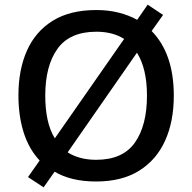

<svg xmlns="http://www.w3.org/2000/svg" viewBox="-20 -768 824 823"><path d="M725 -358Q725 -247 687.5 -164.5Q650 -82 576 -36Q502 10 392 10Q285 10 214 -32L167 35L100 -9L150 -80Q104 -129 81.5 -200Q59 -271 59 -359Q59 -469 95.5 -551Q132 -633 206 -679Q280 -725 393 -725Q444 -725 488 -714Q532 -703 568 -683L613 -748L679 -704L630 -635Q725 -538 725 -358ZM174 -358Q174 -301 184 -255Q194 -209 215 -175L512 -601Q464 -632 393 -632Q279 -632 226.5 -559Q174 -486 174 -358ZM610 -358Q610 -474 567 -542L270 -115Q293 -100 324 -91.5Q355 -83 392 -83Q506 -83 558 -156.5Q610 -230 610 -358Z"/></svg>

Font: Noto Sans Meetei Mayek Medium
Style: Regular
Weight: 500
Designer: Monotype Design Team and Neelakash Kshetrimayum
Foundry: Monotype Imaging Inc.
Version: Version 2.002; ttfautohint (v1.8.4.7-5d5b)